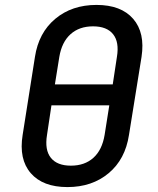

<svg xmlns="http://www.w3.org/2000/svg" viewBox="-20 -750 640 780"><path d="M254 10Q154 10 105 -46.5Q56 -103 72 -202L122 -519Q137 -617 204.5 -673.5Q272 -730 372 -730Q472 -730 521 -673.5Q570 -617 555 -519L504 -202Q489 -103 421.5 -46.5Q354 10 254 10ZM203 -407H438L455 -519Q465 -579 439.5 -611Q414 -643 358 -643Q302 -643 266.5 -611Q231 -579 221 -519ZM268 -77Q324 -77 359.5 -109Q395 -141 405 -202L424 -322H189L171 -202Q161 -141 186.5 -109Q212 -77 268 -77Z"/></svg>

Font: JetBrains Mono NL Medium
Style: Italic
Weight: 500
Italic angle: -9°
Monospace: yes
Designer: Philipp Nurullin, Konstantin Bulenkov
Foundry: JetBrains
Version: Version 2.305; ttfautohint (v1.8.4.7-5d5b)